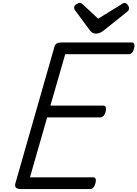

<svg xmlns="http://www.w3.org/2000/svg" viewBox="-20 -1287 936 1307"><path d="M124 0Q100 0 89.5 -9Q79 -18 85 -40L351 -970Q355 -984 366 -991Q377 -998 398 -998H878Q889 -998 893.5 -988.5Q898 -979 893 -958Q888 -938 878.5 -928Q869 -918 858 -918H424L323 -568H684Q695 -568 699.5 -558Q704 -548 700 -528Q694 -508 684.5 -498Q675 -488 664 -488H301L184 -80H614Q626 -80 630.5 -70.5Q635 -61 630 -40Q625 -21 615.5 -10.5Q606 0 595 0ZM827 -1267Q839 -1267 848.5 -1255Q858 -1243 858 -1232Q858 -1223 855.5 -1218Q853 -1213 848 -1209L688 -1081Q674 -1070 661 -1064Q648 -1058 632 -1058Q618 -1058 608 -1065Q598 -1072 589 -1084L492 -1216Q486 -1223 485.5 -1228Q485 -1233 485 -1237Q485 -1249 499.5 -1258Q514 -1267 523 -1267Q533 -1267 538 -1262Q543 -1257 550 -1251L648 -1160L798 -1252Q805 -1256 812 -1261.5Q819 -1267 827 -1267Z"/></svg>

Font: Playwrite TZ
Style: Regular
Weight: 400
Designer: Veronika Burian, José Scaglione
Foundry: TypeTogether
Version: Version 1.002